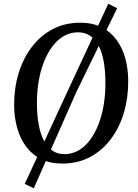

<svg xmlns="http://www.w3.org/2000/svg" viewBox="-20 -876 745 1040"><path d="M317 10Q251 10 202 -14.5Q153 -39 121 -82.5Q89 -126 73 -183Q57 -240 56.5 -305Q56 -396.5 80.2 -477.2Q104.5 -558 151 -620Q197.5 -682 264.2 -717.5Q331 -753 414.5 -753Q482 -753 530.8 -728.2Q579.5 -703.5 611.2 -660Q643 -616.5 658.5 -560.2Q674 -504 674.5 -440.5Q675.5 -349.5 651.8 -268Q628 -186.5 581.5 -124Q535 -61.5 468.5 -25.8Q402 10 317 10ZM329 -41Q370 -41 404.8 -60.8Q439.5 -80.5 466.8 -116.8Q494 -153 513.2 -202Q532.5 -251 542 -309.5Q551.5 -368 551 -432Q550.5 -494.5 541.5 -544Q532.5 -593.5 514.2 -628.5Q496 -663.5 468.2 -682.2Q440.5 -701 402 -701Q361.5 -701 326.8 -681.2Q292 -661.5 264.8 -625.8Q237.5 -590 218.2 -541.2Q199 -492.5 189.2 -434.5Q179.5 -376.5 180 -313Q180.5 -249.5 190 -199.2Q199.5 -149 218 -113.8Q236.5 -78.5 264.2 -59.8Q292 -41 329 -41ZM114 120 354 -399 566.5 -855.5 614.5 -831.5 393.5 -377.5 163 144Z"/></svg>

Font: Merriweather 28pt Medium
Style: Italic
Weight: 500
Italic angle: -7.8°
Version: Version 2.101